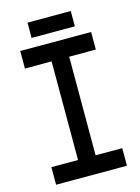

<svg xmlns="http://www.w3.org/2000/svg" viewBox="-122 -879 693 948"><g transform="rotate(-15 225.0 -405.0)"><path d="M114.7 -731.4V-809.6H335.9V-731.4ZM406.2 -89.8V0H43.9V-89.8H180.2V-593.8H43.9V-683.6H406.2V-593.8H270V-89.8Z"/></g></svg>

Font: Anka/Coder Narrow
Style: Bold
Weight: 700
Width: 3
Monospace: yes
Version: Version 001.100